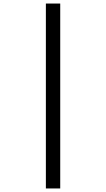

<svg xmlns="http://www.w3.org/2000/svg" viewBox="-20 -820 599 1084"><path d="M239 244H320V-800H239Z"/></svg>

Font: Noto Serif Malayalam Black
Style: Regular
Weight: 900
Designer: Indian type Foundry, Jelle Bosma, Monotype Design Team
Foundry: Monotype Imaging Inc.
Version: Version 2.104